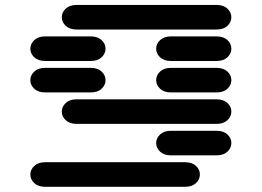

<svg xmlns="http://www.w3.org/2000/svg" viewBox="-20 -631 1040 763"><path d="M159.2 111.3H715.8Q743.2 111.3 758.8 96.7Q774.4 82 774.4 62.5Q774.4 43 758.8 28.3Q743.2 13.7 715.8 13.7H159.2Q131.8 13.7 116.2 28.3Q100.6 43 100.6 62.5Q100.6 82 116.2 96.7Q131.8 111.3 159.2 111.3ZM659.2 -13.7H840.8Q868.2 -13.7 883.8 -28.3Q899.4 -43 899.4 -62.5Q899.4 -82 883.8 -96.7Q868.2 -111.3 840.8 -111.3H659.2Q631.8 -111.3 616.2 -96.7Q600.6 -82 600.6 -62.5Q600.6 -43 616.2 -28.3Q631.8 -13.7 659.2 -13.7ZM284.2 -138.7H840.8Q868.2 -138.7 883.8 -153.3Q899.4 -168 899.4 -187.5Q899.4 -207 883.8 -221.7Q868.2 -236.3 840.8 -236.3H284.2Q256.8 -236.3 241.2 -221.7Q225.6 -207 225.6 -187.5Q225.6 -168 241.2 -153.3Q256.8 -138.7 284.2 -138.7ZM159.2 -263.7H340.8Q368.2 -263.7 383.8 -278.3Q399.4 -293 399.4 -312.5Q399.4 -332 383.8 -346.7Q368.2 -361.3 340.8 -361.3H159.2Q131.8 -361.3 116.2 -346.7Q100.6 -332 100.6 -312.5Q100.6 -293 116.2 -278.3Q131.8 -263.7 159.2 -263.7ZM659.2 -263.7H840.8Q868.2 -263.7 883.8 -278.3Q899.4 -293 899.4 -312.5Q899.4 -332 883.8 -346.7Q868.2 -361.3 840.8 -361.3H659.2Q631.8 -361.3 616.2 -346.7Q600.6 -332 600.6 -312.5Q600.6 -293 616.2 -278.3Q631.8 -263.7 659.2 -263.7ZM159.2 -388.7H340.8Q368.2 -388.7 383.8 -403.3Q399.4 -418 399.4 -437.5Q399.4 -457 383.8 -471.7Q368.2 -486.3 340.8 -486.3H159.2Q131.8 -486.3 116.2 -471.7Q100.6 -457 100.6 -437.5Q100.6 -418 116.2 -403.3Q131.8 -388.7 159.2 -388.7ZM659.2 -388.7H840.8Q868.2 -388.7 883.8 -403.3Q899.4 -418 899.4 -437.5Q899.4 -457 883.8 -471.7Q868.2 -486.3 840.8 -486.3H659.2Q631.8 -486.3 616.2 -471.7Q600.6 -457 600.6 -437.5Q600.6 -418 616.2 -403.3Q631.8 -388.7 659.2 -388.7ZM284.2 -513.7H840.8Q868.2 -513.7 883.8 -528.3Q899.4 -543 899.4 -562.5Q899.4 -582 883.8 -596.7Q868.2 -611.3 840.8 -611.3H284.2Q256.8 -611.3 241.2 -596.7Q225.6 -582 225.6 -562.5Q225.6 -543 241.2 -528.3Q256.8 -513.7 284.2 -513.7Z"/></svg>

Font: Sixtyfour Convergence
Style: Regular
Weight: 400
Designer: Jens Kutilek
Foundry: Jens Kutilek
Version: Version 2.001